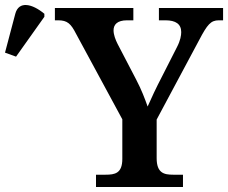

<svg xmlns="http://www.w3.org/2000/svg" viewBox="-30 -746 910 766"><path d="M34 -520 147 -679V-691C99 -731 45 -744 31 -691L-10 -536ZM353 0H700V-49H661C625 -49 595 -55 595 -115V-269L765 -587C797 -648 811 -665 843 -665H860V-714H604V-665H630C671 -665 693 -650 693 -618C693 -605 690 -585 676 -558L616 -440C593 -396 573 -353 559 -321C548 -352 535 -387 513 -429L439 -571C431 -587 423 -607 423 -625C423 -648 438 -665 477 -665H502V-714H189V-665H202C239 -665 253 -651 273 -612L458 -270V-112C458 -54 428 -49 391 -49H353Z"/></svg>

Font: Noto Serif SemiBold
Style: Regular
Weight: 600
Designer: Monotype Design Team
Foundry: Monotype Imaging Inc.
Version: Version 2.013